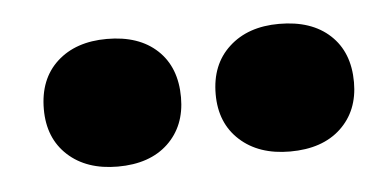

<svg xmlns="http://www.w3.org/2000/svg" viewBox="-28 -732 513 251"><g transform="rotate(-5 228.5 -607.0)"><path d="M118.5 -523.5Q77.5 -523.5 53 -546Q28.5 -568.5 28.5 -606.5Q28.5 -646 53 -668.5Q77.5 -691 118.5 -691Q160.5 -691 184.5 -668.5Q208.5 -646 208.5 -606.5Q208.5 -569 184.5 -546.2Q160.5 -523.5 118.5 -523.5ZM344.5 -523.5Q303.5 -523.5 278.8 -546Q254 -568.5 254 -606.5Q254 -645.5 278.8 -668.2Q303.5 -691 344.5 -691Q387 -691 411.2 -668.5Q435.5 -646 435.5 -606.5Q435.5 -569 411.2 -546.2Q387 -523.5 344.5 -523.5Z"/></g></svg>

Font: Fraunces ExtraBold
Style: Regular
Weight: 800
Version: Version 1.000;[b76b70a41]